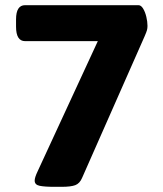

<svg xmlns="http://www.w3.org/2000/svg" viewBox="-20 -720 629 742"><path d="M190 2Q152 2 133 -2Q114 -6 114 -22Q114 -34 125 -57L358 -561H77Q42 -561 42 -617V-645Q42 -700 77 -700H515Q525 -700 533 -687Q541 -674 545.5 -655Q550 -636 550 -620Q550 -611 548 -603.5Q546 -596 539 -580L297 -32Q288 -11 271 -4.5Q254 2 218 2Z"/></svg>

Font: Asap Semi Expanded ExtraBold
Style: Regular
Weight: 800
Width: 6
Designer: Pablo Cosgaya
Foundry: Omnibus-Type
Version: Version 3.001; ttfautohint (v1.8.4.7-5d5b)